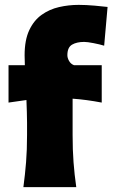

<svg xmlns="http://www.w3.org/2000/svg" viewBox="-20 -768 462 788"><path d="M76 0Q83 -52.5 87 -102.2Q91 -152 91 -214.5V-264.5Q91 -284.5 90.2 -308.2Q89.5 -332 88.5 -357.5L15 -347V-500.5H82Q81 -523.5 81 -541Q81 -603.5 100 -644Q119 -684.5 151 -707.2Q183 -730 222.5 -739Q262 -748 303 -748Q333 -748 368.8 -744.8Q404.5 -741.5 421.5 -739.5L407.5 -580.5Q389.5 -586 363.8 -591Q338 -596 325.5 -596Q295 -596 275.8 -584.8Q256.5 -573.5 256.5 -541.5Q256.5 -530 263.5 -517.8Q270.5 -505.5 283.5 -500.5H397.5V-347Q334.5 -359 278 -363V-214.5Q278 -152 281.8 -102.2Q285.5 -52.5 293 0Z"/></svg>

Font: Commissioner Flair ExtraBold
Style: Regular
Weight: 800
Designer: Kostas Bartsokas
Foundry: Kostas Bartsokas
Version: Version 1.000; ttfautohint (v1.8.3)